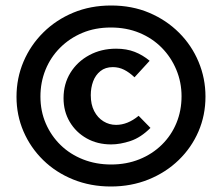

<svg xmlns="http://www.w3.org/2000/svg" viewBox="-20 -585 807 698"><path d="M383 93Q309 93 246 67.5Q183 42 137 -3Q91 -48 65.5 -107Q40 -166 40 -233Q40 -301 65.5 -361Q91 -421 137.5 -467Q184 -513 246.5 -539Q309 -565 384 -565Q460 -565 522.5 -538.5Q585 -512 631 -466Q677 -420 702 -360Q727 -300 727 -234Q727 -166 701.5 -107Q676 -48 629.5 -3Q583 42 520 67.5Q457 93 383 93ZM384 13Q440 13 487 -6Q534 -25 568.5 -59Q603 -93 621.5 -138Q640 -183 640 -235Q640 -286 621 -331.5Q602 -377 568 -411.5Q534 -446 487 -465.5Q440 -485 383 -485Q326 -485 279.5 -465.5Q233 -446 198.5 -411.5Q164 -377 145.5 -331.5Q127 -286 127 -234Q127 -181 146.5 -136Q166 -91 200.5 -57.5Q235 -24 282 -5.5Q329 13 384 13ZM384 -60Q334 -60 295 -82Q256 -104 233.5 -142Q211 -180 211 -228Q211 -280 236 -320.5Q261 -361 304.5 -384.5Q348 -408 402 -408Q440 -408 469.5 -396.5Q499 -385 524 -364L469 -304Q450 -322 431 -331.5Q412 -341 390 -341Q363 -341 345 -326.5Q327 -312 318.5 -289Q310 -266 310 -239Q310 -205 322.5 -181Q335 -157 356 -144Q377 -131 402 -131Q444 -131 484 -164L527 -120Q492 -85 454.5 -72.5Q417 -60 384 -60Z"/></svg>

Font: Ysabeau
Style: Bold
Weight: 700
Designer: Christian Thalmann (Catharsis Fonts)
Version: Version 2.000;gftools[0.9.27.dev2+g8671c4b]